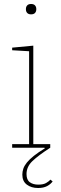

<svg xmlns="http://www.w3.org/2000/svg" viewBox="-20 -741 306 963"><path d="M171 202Q137 202 114.5 185Q92 168 92 135Q92 120 97 105Q102 90 115 74Q128 58 150 40.5Q172 23 205 3L203 0H41V-18H126V-484L41 -489V-502L147 -512V-18H232V0Q173 38 143 66.5Q113 95 113 132Q113 161 129.5 173Q146 185 172 185Q197 185 211 177Q225 169 233 160L244 169Q234 183 216 192.5Q198 202 171 202ZM136 -669Q123 -669 116.5 -676Q110 -683 110 -694V-696Q110 -707 116.5 -714Q123 -721 136 -721Q149 -721 155.5 -714Q162 -707 162 -696V-694Q162 -683 155.5 -676Q149 -669 136 -669Z"/></svg>

Font: IBM Plex Serif Thin
Style: Regular
Weight: 100
Designer: Mike Abbink, Paul van der Laan, Pieter van Rosmalen
Foundry: Bold Monday
Version: Version 3.001